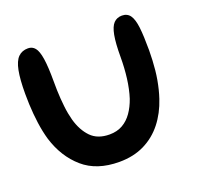

<svg xmlns="http://www.w3.org/2000/svg" viewBox="-110 -709 874 847"><g transform="rotate(-20 327.0 -285.5)"><path d="M312.5 18.5Q207 18.5 142.8 -37.5Q78.5 -93.5 50 -185.5Q44.5 -204.5 40.2 -225Q36 -245.5 33 -267Q30 -288.5 28 -311.2Q26 -334 25 -357.5Q24 -381 24 -405.5Q24 -473.5 32 -514.2Q40 -555 57.8 -572.8Q75.5 -590.5 104 -590.5Q124 -590.5 136.5 -575.2Q149 -560 155 -521.8Q161 -483.5 161 -414Q161 -393.5 161.5 -373.2Q162 -353 163.5 -333.8Q165 -314.5 167 -296Q169 -277.5 172.2 -260.5Q175.5 -243.5 179.5 -228.5Q194.5 -175 226 -142.5Q257.5 -110 313.5 -110Q348.5 -110 374.8 -125Q401 -140 419.5 -166.5Q438 -193 450 -227.5Q456.5 -247.5 461.2 -269.8Q466 -292 469 -315.8Q472 -339.5 473.5 -364.5Q475 -389.5 475 -414.5Q475 -479.5 482 -516.5Q489 -553.5 504 -569Q519 -584.5 542.5 -584.5Q567.5 -584.5 580.8 -566Q594 -547.5 598.8 -507Q603.5 -466.5 603.5 -399.5Q603.5 -376 602.2 -352.8Q601 -329.5 598.8 -307.2Q596.5 -285 592.8 -263.8Q589 -242.5 584 -222.2Q579 -202 572.5 -182.5Q552.5 -122 516.8 -76.8Q481 -31.5 430 -6.5Q379 18.5 312.5 18.5Z"/></g></svg>

Font: Gluten Thin
Style: Regular
Weight: 400
Version: Version 1.300